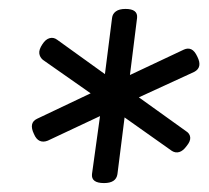

<svg xmlns="http://www.w3.org/2000/svg" viewBox="-20 -914 467 430"><path d="M213 -504Q184 -504 186 -524L204 -654L87 -599Q77 -595 69 -598.5Q61 -602 56 -614Q44 -639 63 -648L183 -705L76 -780Q69 -786 68 -794.5Q67 -803 75 -815Q82 -826 91 -828.5Q100 -831 108 -825L215 -748L231 -874Q232 -883 239.5 -888.5Q247 -894 261 -894Q289 -894 287 -874L271 -746L392 -803Q401 -807 408.5 -803.5Q416 -800 422 -787Q434 -763 415 -753L291 -696L397 -620Q405 -615 406 -606.5Q407 -598 398 -587Q390 -576 381.5 -573.5Q373 -571 365 -576L259 -651L243 -524Q240 -504 213 -504Z"/></svg>

Font: Playwrite GB S
Style: Italic
Weight: 400
Italic angle: -7°
Designer: Veronika Burian, José Scaglione
Foundry: TypeTogether
Version: Version 1.000